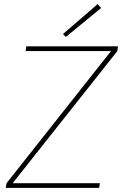

<svg xmlns="http://www.w3.org/2000/svg" viewBox="-20 -916 595 936"><path d="M522 -668 552 -667 41 -22 12 -23ZM467 -23 463 0H8L12 -23ZM555 -690 552 -667H105L108 -690ZM456 -896 473 -877 301 -736 287 -750Z"/></svg>

Font: Exo 2 Thin
Style: Italic
Weight: 250
Italic angle: -8°
Designer: Natanael Gama
Foundry: Natanael Gama
Version: Version 2.010